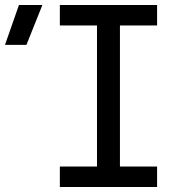

<svg xmlns="http://www.w3.org/2000/svg" viewBox="-135 -750 755 770"><path d="M-115 -570 -59 -730H35L-29 -570ZM105 0V-82H254V-648H105V-730H495V-648H346V-82H495V0Z"/></svg>

Font: JetBrainsMono NFM
Style: Regular
Weight: 400
Monospace: yes
Designer: Philipp Nurullin, Konstantin Bulenkov
Foundry: JetBrains
Version: Version 2.304; ttfautohint (v1.8.4.7-5d5b);Nerd Fonts 3.3.0